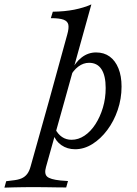

<svg xmlns="http://www.w3.org/2000/svg" viewBox="-132 -661 617 867"><path d="M301.6 -424.2Q337.9 -424.2 363.3 -405.6Q388.7 -387.1 402.8 -352.4Q416.9 -317.7 416.9 -270.2Q416.9 -215.3 399.6 -164.5Q382.3 -113.7 352.4 -73.8Q322.6 -33.9 285.1 -10.5Q247.6 12.9 207.3 12.9Q171.8 12.9 145.2 -5.6Q118.5 -24.2 108.9 -54.8L117.7 -78.2Q129.8 -54.8 148.4 -42.3Q166.9 -29.8 191.1 -29.8Q221.8 -29.8 249.6 -48.4Q277.4 -66.9 298.8 -100Q320.2 -133.1 332.7 -175Q345.2 -216.9 345.2 -263.7Q345.2 -319.4 326.2 -348.4Q307.3 -377.4 270.2 -377.4Q244.4 -377.4 221.8 -360.5Q199.2 -343.5 182.3 -312.1L187.1 -336.3Q207.3 -379 236.7 -401.6Q266.1 -424.2 301.6 -424.2ZM89.5 -206.5 171.8 -505.6Q179.8 -533.9 176.6 -549.6Q173.4 -565.3 154.8 -572.2Q136.3 -579 97.6 -579L106.5 -608.1Q160.5 -608.9 203.2 -617.3Q246 -625.8 280.6 -641.1L159.7 -206.5ZM16.9 183.9Q-8.1 183.9 -29.4 184.3Q-50.8 184.7 -71 185.1Q-91.1 185.5 -112.1 186.3L-104 157.3L-78.2 154Q-51.6 151.6 -35.5 144.8Q-19.4 137.9 -9.3 124.6Q0.8 111.3 6.5 89.5L89.5 -206.5H159.7L75.8 92.7Q66.9 123.4 80.6 136.3Q94.4 149.2 141.1 154L175 156.5L166.9 185.5Q147.6 185.5 123 185.1Q98.4 184.7 71 184.3Q43.5 183.9 14.5 183.9H15.3Z"/></svg>

Font: Playfair 5pt SemiExpanded Light Light
Style: Italic
Weight: 300
Italic angle: -15.6°
Version: Version 2.203